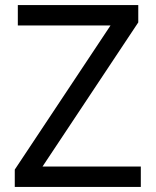

<svg xmlns="http://www.w3.org/2000/svg" viewBox="-20 -734 612 754"><path d="M533 0V-80H147L523 -646V-714H50V-634H414L38 -68V0Z"/></svg>

Font: Noto Sans Caucasian Albanian
Style: Regular
Weight: 400
Designer: Monotype Design Team
Foundry: Monotype Imaging Inc.
Version: Version 2.005